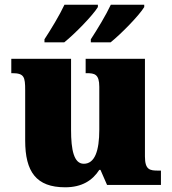

<svg xmlns="http://www.w3.org/2000/svg" viewBox="-20 -786 731 816"><path d="M366 -619V-606H450C495 -642 572 -721 593 -756V-766H451C430 -721 394 -662 366 -619ZM169 -619V-606H253C298 -642 375 -721 396 -756V-766H254C233 -721 197 -662 169 -619ZM257 10C328 10 373 -19 402 -64H407L435 0H664V-61H652C617 -61 596 -64 596 -121V-536H344V-475H348C382 -475 402 -471 402 -417V-235C402 -145 383 -90 336 -90C294 -90 282 -149 282 -234V-536H28V-475H32C83 -475 87 -459 87 -402V-189C87 -56 134 10 257 10Z"/></svg>

Font: Noto Serif Malayalam Black
Style: Regular
Weight: 900
Designer: Indian type Foundry, Jelle Bosma, Monotype Design Team
Foundry: Monotype Imaging Inc.
Version: Version 2.104